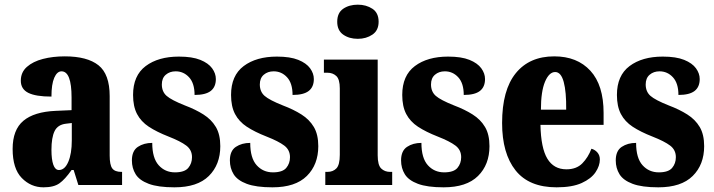

<svg xmlns="http://www.w3.org/2000/svg" viewBox="-20 -791 3051 821"><path d="M166 10Q112 10 73 -30Q34 -70 34 -154Q34 -236 80 -274.5Q126 -313 218 -317L286 -320V-374Q286 -486 243 -486Q224 -486 212 -458.5Q200 -431 200 -378Q133 -378 101 -394Q69 -410 69 -446Q69 -482 95 -505Q121 -528 163.5 -539Q206 -550 257 -550Q353 -550 401 -512Q449 -474 449 -380V-126Q449 -86 460 -71Q471 -56 499 -56H502V0H315L295 -64H286Q258 -24 234 -7Q210 10 166 10ZM232 -64Q257 -64 272 -99Q287 -134 287 -191V-265L262 -262Q227 -258 213.5 -230.5Q200 -203 200 -150Q200 -109 208 -86.5Q216 -64 232 -64Z M726 10Q656 10 616 -5Q576 -20 560 -46Q544 -72 544 -105Q544 -146 569.5 -163Q595 -180 631 -180Q631 -115 658.5 -84.5Q686 -54 728 -54Q769 -54 785 -73Q801 -92 801 -119Q801 -150 776.5 -168.5Q752 -187 701 -207Q650 -227 616.5 -249Q583 -271 566 -303.5Q549 -336 549 -385Q549 -468 603 -508.5Q657 -549 745 -549Q802 -549 836.5 -535Q871 -521 887 -499Q903 -477 903 -453Q903 -419 881 -402Q859 -385 812 -385Q812 -435 788.5 -460.5Q765 -486 731 -486Q706 -486 689 -471.5Q672 -457 672 -430Q672 -399 692.5 -381Q713 -363 771 -340Q816 -323 850 -301.5Q884 -280 903 -248Q922 -216 922 -166Q922 -87 873 -38.5Q824 10 726 10Z M1145 10Q1075 10 1035 -5Q995 -20 979 -46Q963 -72 963 -105Q963 -146 988.5 -163Q1014 -180 1050 -180Q1050 -115 1077.5 -84.5Q1105 -54 1147 -54Q1188 -54 1204 -73Q1220 -92 1220 -119Q1220 -150 1195.5 -168.5Q1171 -187 1120 -207Q1069 -227 1035.5 -249Q1002 -271 985 -303.5Q968 -336 968 -385Q968 -468 1022 -508.5Q1076 -549 1164 -549Q1221 -549 1255.5 -535Q1290 -521 1306 -499Q1322 -477 1322 -453Q1322 -419 1300 -402Q1278 -385 1231 -385Q1231 -435 1207.5 -460.5Q1184 -486 1150 -486Q1125 -486 1108 -471.5Q1091 -457 1091 -430Q1091 -399 1111.5 -381Q1132 -363 1190 -340Q1235 -323 1269 -301.5Q1303 -280 1322 -248Q1341 -216 1341 -166Q1341 -87 1292 -38.5Q1243 10 1145 10Z M1510 -625Q1473 -625 1447.5 -643Q1422 -661 1422 -698Q1422 -736 1447.5 -753.5Q1473 -771 1510 -771Q1546 -771 1572.5 -753.5Q1599 -736 1599 -698Q1599 -661 1572.5 -643Q1546 -625 1510 -625ZM1371 0V-56H1380Q1404 -56 1418.5 -71Q1433 -86 1433 -129V-413Q1433 -452 1418 -466Q1403 -480 1380 -480H1365V-536H1595V-127Q1595 -85 1610 -70.5Q1625 -56 1648 -56H1657V0Z M1877 10Q1807 10 1767 -5Q1727 -20 1711 -46Q1695 -72 1695 -105Q1695 -146 1720.5 -163Q1746 -180 1782 -180Q1782 -115 1809.5 -84.5Q1837 -54 1879 -54Q1920 -54 1936 -73Q1952 -92 1952 -119Q1952 -150 1927.5 -168.5Q1903 -187 1852 -207Q1801 -227 1767.5 -249Q1734 -271 1717 -303.5Q1700 -336 1700 -385Q1700 -468 1754 -508.5Q1808 -549 1896 -549Q1953 -549 1987.5 -535Q2022 -521 2038 -499Q2054 -477 2054 -453Q2054 -419 2032 -402Q2010 -385 1963 -385Q1963 -435 1939.5 -460.5Q1916 -486 1882 -486Q1857 -486 1840 -471.5Q1823 -457 1823 -430Q1823 -399 1843.5 -381Q1864 -363 1922 -340Q1967 -323 2001 -301.5Q2035 -280 2054 -248Q2073 -216 2073 -166Q2073 -87 2024 -38.5Q1975 10 1877 10Z M2360 10Q2242 10 2184.5 -62.5Q2127 -135 2127 -265Q2127 -406 2185.5 -478Q2244 -550 2350 -550Q2448 -550 2504.5 -488.5Q2561 -427 2561 -308V-257H2291Q2293 -158 2320.5 -112.5Q2348 -67 2402 -67Q2445 -67 2470 -92.5Q2495 -118 2509 -155Q2524 -151 2534.5 -139Q2545 -127 2545 -109Q2545 -82 2526.5 -54.5Q2508 -27 2467.5 -8.5Q2427 10 2360 10ZM2401 -322Q2402 -398 2390.5 -440.5Q2379 -483 2354 -483Q2328 -483 2310.5 -441.5Q2293 -400 2293 -322Z M2795 10Q2725 10 2685 -5Q2645 -20 2629 -46Q2613 -72 2613 -105Q2613 -146 2638.5 -163Q2664 -180 2700 -180Q2700 -115 2727.5 -84.5Q2755 -54 2797 -54Q2838 -54 2854 -73Q2870 -92 2870 -119Q2870 -150 2845.5 -168.5Q2821 -187 2770 -207Q2719 -227 2685.5 -249Q2652 -271 2635 -303.5Q2618 -336 2618 -385Q2618 -468 2672 -508.5Q2726 -549 2814 -549Q2871 -549 2905.5 -535Q2940 -521 2956 -499Q2972 -477 2972 -453Q2972 -419 2950 -402Q2928 -385 2881 -385Q2881 -435 2857.5 -460.5Q2834 -486 2800 -486Q2775 -486 2758 -471.5Q2741 -457 2741 -430Q2741 -399 2761.5 -381Q2782 -363 2840 -340Q2885 -323 2919 -301.5Q2953 -280 2972 -248Q2991 -216 2991 -166Q2991 -87 2942 -38.5Q2893 10 2795 10Z"/></svg>

Font: Noto Serif Tamil ExtraCondensed Black
Style: Regular
Weight: 900
Width: 2
Designer: Indian Type Foundry, Tom Grace, and the Monotype Design Team
Foundry: Monotype Imaging Inc.
Version: Version 2.004; ttfautohint (v1.8.4.7-5d5b)